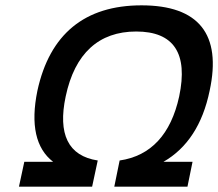

<svg xmlns="http://www.w3.org/2000/svg" viewBox="-20 -699 817 719"><path d="M490 -581C631 -581 685 -499 651 -338C620 -196 545 -115 428 -98L408 0H682L701 -93H592C681 -144 739 -233 765 -359C811 -571 724 -679 510 -679C297 -679 166 -571 120 -359C94 -232 114 -143 179 -93H71L51 0H325L346 -98C235 -115 196 -197 226 -338C260 -499 350 -581 490 -581Z"/></svg>

Font: LT Wave Text Medium Italic
Style: Regular
Weight: 500
Designer: Daniel Lyons
Version: Version 2.5 (Glyphs App)